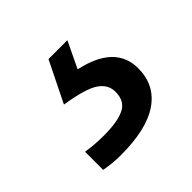

<svg xmlns="http://www.w3.org/2000/svg" viewBox="-80 -73 387 387"><g transform="rotate(-45 113.5 120.0)"><path d="M212.9 141.1Q212.9 188.5 175.5 214.4Q138.2 240.2 64.9 240.2Q40 240.2 18.1 235.8V184.1Q40 188 68.8 188Q107.4 188 127.2 178.2Q147 168.5 147 142.1Q147 121.1 127.7 108.2Q108.4 95.2 55.2 86.9L98.1 0H151.9L125 56.2Q212.9 75.2 212.9 141.1Z"/></g></svg>

Font: f0_44652 
Style: Regular
Weight: 400
Foundry: Ascender Corporation
Version: Version 1.10